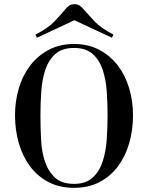

<svg xmlns="http://www.w3.org/2000/svg" viewBox="-20 -881 710 921"><path d="M335 20Q265 20 212 -8Q159 -36 123.5 -84Q88 -132 70 -195Q52 -258 52 -328Q52 -396 70.5 -458Q89 -520 125 -567Q161 -614 214 -642Q267 -670 335 -670Q403 -670 456 -642Q509 -614 545 -567Q581 -520 599.5 -458Q618 -396 618 -328Q618 -258 600 -195Q582 -132 546.5 -84Q511 -36 458 -8Q405 20 335 20ZM335 1Q392 1 424.5 -29Q457 -59 472.5 -106.5Q488 -154 492 -212.5Q496 -271 496 -328Q496 -385 492 -442.5Q488 -500 472.5 -546.5Q457 -593 424.5 -622Q392 -651 335 -651Q278 -651 245.5 -622Q213 -593 197.5 -546.5Q182 -500 178 -442.5Q174 -385 174 -328Q174 -270 177 -211Q180 -152 196 -105Q212 -58 244.5 -28.5Q277 1 335 1ZM157 -700 150 -715Q212 -747 242 -779Q272 -811 291 -834Q302 -848 312.5 -854.5Q323 -861 337 -861Q351 -861 361.5 -854.5Q372 -848 383 -834Q403 -811 433 -779Q463 -747 524 -715L517 -700L337 -784Z"/></svg>

Font: Elsie
Style: Regular
Weight: 400
Designer: Alejandro Inler
Foundry: Alejandro Inler
Version: 1.001